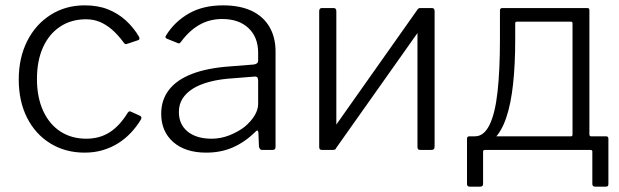

<svg xmlns="http://www.w3.org/2000/svg" viewBox="-20 -560 2312 717"><path d="M296 -540Q346 -540 383.5 -525Q421 -510 450 -483.5Q479 -457 499 -423Q504 -413 496 -410L454 -396Q447 -393 442 -401Q419 -432 397 -450.5Q375 -469 352 -478.5Q329 -488 301 -488Q246 -488 204.5 -460.5Q163 -433 140.5 -383Q118 -333 118 -265Q118 -197 141 -146.5Q164 -96 205.5 -69Q247 -42 302 -42Q352 -42 389.5 -66Q427 -90 457 -139Q460 -143 462.5 -144Q465 -145 469 -143L504 -127Q510 -124 507 -115Q491 -88 469.5 -65Q448 -42 422 -25.5Q396 -9 364.5 0.5Q333 10 296 10Q224 10 168 -24.5Q112 -59 81 -120.5Q50 -182 50 -263Q50 -344 81.5 -406.5Q113 -469 169 -504.5Q225 -540 296 -540Z M933 -67Q894 -29 849.5 -9.5Q805 10 750 10Q672 10 627 -29.5Q582 -69 582 -135Q582 -187 611 -224.5Q640 -262 697 -284Q754 -306 838 -312L927 -319Q935 -320 939.5 -323.5Q944 -327 944 -334V-363Q944 -421 908 -455Q872 -489 810 -489Q763 -489 725 -467.5Q687 -446 656 -404Q653 -400 650.5 -398.5Q648 -397 644 -399L602 -416Q599 -418 598 -420.5Q597 -423 601 -429Q632 -479 685 -509.5Q738 -540 813 -540Q876 -540 919.5 -519.5Q963 -499 986 -460Q1009 -421 1009 -368V-13Q1009 -5 1006 -2.5Q1003 0 996 0H959Q954 0 951 -3.5Q948 -7 947 -13L945 -65Q943 -79 933 -67ZM944 -259Q944 -276 930 -274L855 -268Q803 -265 764.5 -255Q726 -245 700.5 -229Q675 -213 661.5 -191.5Q648 -170 648 -142Q648 -95 681 -68.5Q714 -42 770 -42Q804 -42 836 -54.5Q868 -67 893 -86Q918 -107 931 -129Q944 -151 944 -171V-259Z M1236 -518V-15Q1236 -6 1233 -3Q1230 0 1221 0H1185Q1177 0 1174.5 -2.5Q1172 -5 1172 -12V-518Q1172 -530 1182 -530H1226Q1236 -530 1236 -518ZM1603 -518V-15Q1603 -6 1600 -3Q1597 0 1588 0H1552Q1544 0 1541.5 -2.5Q1539 -5 1539 -12V-518Q1539 -530 1549 -530H1593Q1603 -530 1603 -518ZM1541 -527 1581 -496 1233 -4 1193 -34Z M1734 137Q1729 137 1726.5 134.5Q1724 132 1724 127V-42Q1724 -51 1733 -51H2113Q2118 -51 2118 -58V-473Q2118 -479 2112 -479H1910Q1904 -479 1904 -473L1847 -521Q1847 -530 1856 -530H2171Q2177 -530 2179 -528.5Q2181 -527 2181 -521V-59Q2181 -51 2187 -51H2243Q2252 -51 2252 -42V127Q2252 132 2250 134.5Q2248 137 2242 137H2203Q2192 137 2192 127V6Q2192 0 2185 0H1791Q1784 0 1784 6V127Q1784 137 1773 137ZM1759 -16 1754 -51Q1787 -51 1808 -93.5Q1829 -136 1838 -217Q1847 -298 1847 -412V-521H1904V-411Q1904 -320 1896 -246Q1888 -172 1870.5 -120.5Q1853 -69 1825.5 -42Q1798 -15 1759 -16Z"/></svg>

Font: Libre Franklin Light
Style: Regular
Weight: 300
Designer: Pablo Impallari, Rodrigo Fuenzalida, Nhung Nguyen
Foundry: Impallari Type
Version: Version 3.000